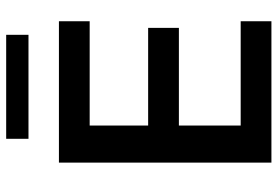

<svg xmlns="http://www.w3.org/2000/svg" viewBox="-162 -758 920 637"><g transform="rotate(-90 298.5 -440.0)"><path d="M77 0V-705H546V-603H200V-409H524V-307H200V-102H546V0ZM156 -806V-880H501V-806Z"/></g></svg>

Font: Nunito Sans 12pt ExtraLight
Style: Regular
Weight: 200
Designer: Vernon Adams
Foundry: Vernon Adams
Version: Version 3.101;gftools[0.9.27]